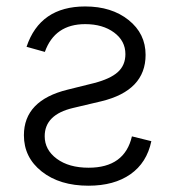

<svg xmlns="http://www.w3.org/2000/svg" viewBox="-20 -573 553 604"><path d="M63.5 -425.8Q106 -552.7 248 -552.7Q331.1 -552.7 384.5 -510Q438 -467.3 438 -400.4Q438 -288.1 298.8 -254.4L210 -233.4Q120.6 -212.4 120.6 -144.5Q120.6 -101.6 158.7 -73.5Q196.8 -45.4 258.8 -45.4Q372.1 -45.4 395 -144L456.1 -128.9Q441.9 -61 390.4 -24.9Q338.9 11.2 258.3 11.2Q168 11.2 111.6 -33.2Q55.2 -77.6 55.2 -147.5Q55.2 -257.3 192.9 -291L275.4 -311.5Q326.7 -324.7 350.6 -346.2Q374.5 -367.7 374.5 -402.8Q374.5 -444.3 338.9 -470.7Q303.2 -497.1 248 -497.1Q152.3 -497.1 121.1 -409.7Z"/></svg>

Font: Interop Light
Style: Regular
Weight: 300
Designer: Rasmus Andersson, Google, Jang Haemin
Foundry: jhaemin
Version: Version 1.007